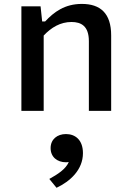

<svg xmlns="http://www.w3.org/2000/svg" viewBox="-20 -552 660 956"><path d="M533.5 0V-376C533.5 -486.5 479 -532.5 387.5 -532.5C302.5 -532.5 249 -492.5 204.5 -445H190L182 -520.5H86.5V0H197.5V-375C235.5 -415.5 281 -442.5 336 -442.5C384 -442.5 422.5 -422.5 422.5 -347V0ZM309 256C313.5 256 318 255.5 322.5 255C306 291.5 267.5 315.5 225.5 339L261.5 383C328.5 351.5 393 294 393 210.5C393 145.5 355.5 115.5 308.5 115.5C265 115.5 232 141.5 232 185.5C232 229.5 264.5 256 309 256Z"/></svg>

Font: Monaspace Neon Medium
Style: Regular
Weight: 500
Designer: Riley Cran & the Lettermatic Team
Foundry: Lettermatic
Version: Version 1.200 (Monaspace Neon)